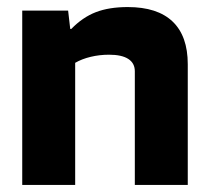

<svg xmlns="http://www.w3.org/2000/svg" viewBox="-20 -524 593 544"><path d="M193 0H43V-494H173L179 -442H182Q214 -475 251.5 -489.5Q289 -504 342 -504Q426 -504 469 -463Q512 -422 512 -342V0H362V-322Q362 -345 343.5 -357Q325 -369 289 -369Q262 -369 237 -363Q212 -357 193 -346Z"/></svg>

Font: Blinker
Style: Bold
Weight: 700
Designer: Juergen Huber
Foundry: supertype
Version: Version 1.015;PS 1.15;hotconv 1.0.88;makeotf.lib2.5.647800; 